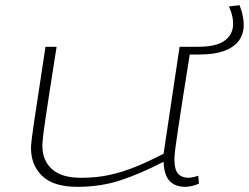

<svg xmlns="http://www.w3.org/2000/svg" viewBox="-20 -713 963 743"><path d="M279 10Q188 10 144 -31.5Q100 -73 100 -140Q100 -144 100.5 -152Q101 -160 103.5 -180.5Q106 -201 112 -242Q118 -283 129 -353.5Q140 -424 156 -532H199Q183 -430 172.5 -362.5Q162 -295 156 -254.5Q150 -214 147.5 -192.5Q145 -171 144.5 -162Q144 -153 144 -149Q144 -92 181 -58.5Q218 -25 294 -25Q353 -25 403.5 -36Q454 -47 504.5 -67.5Q555 -88 613 -118L675 -532H719Q700 -414 688 -336.5Q676 -259 669 -212.5Q662 -166 659 -142.5Q656 -119 655.5 -110Q655 -101 655 -97Q655 -56 669.5 -40.5Q684 -25 710 -25Q715 -25 725.5 -27Q736 -29 747 -33L750 -3Q737 4 721.5 7Q706 10 697 10Q658 10 636.5 -12.5Q615 -35 613 -87Q524 -41 447 -15.5Q370 10 279 10ZM707 -502 698 -532H745Q814 -532 846 -553.5Q878 -575 881.5 -610.5Q885 -646 866 -688L907 -693Q921 -658 923 -624Q925 -590 909 -562.5Q893 -535 854 -518.5Q815 -502 748 -502Z"/></svg>

Font: Georama ExtraExtended ExtraLight
Style: Italic
Weight: 200
Width: 8
Italic angle: -9°
Designer: Jean-Baptiste Levee
Foundry: Production Type
Version: Version 1.000